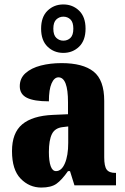

<svg xmlns="http://www.w3.org/2000/svg" viewBox="-20 -834 563 864"><path d="M166 10Q112 10 73 -30Q34 -70 34 -154Q34 -236 80 -274.5Q126 -313 218 -317L286 -320V-374Q286 -486 243 -486Q224 -486 212 -458.5Q200 -431 200 -378Q133 -378 101 -394Q69 -410 69 -446Q69 -482 95 -505Q121 -528 163.5 -539Q206 -550 257 -550Q353 -550 401 -512Q449 -474 449 -380V-126Q449 -86 460 -71Q471 -56 499 -56H502V0H315L295 -64H286Q258 -24 234 -7Q210 10 166 10ZM232 -64Q257 -64 272 -99Q287 -134 287 -191V-265L262 -262Q227 -258 213.5 -230.5Q200 -203 200 -150Q200 -109 208 -86.5Q216 -64 232 -64ZM265 -596Q223 -596 194 -624Q165 -652 165 -705Q165 -758 194 -786Q223 -814 265 -814Q307 -814 336 -786Q365 -758 365 -705Q365 -652 336 -624Q307 -596 265 -596ZM265 -651Q284 -651 297 -663.5Q310 -676 310 -705Q310 -734 297 -746.5Q284 -759 265 -759Q247 -759 233.5 -746.5Q220 -734 220 -705Q220 -676 233.5 -663.5Q247 -651 265 -651Z"/></svg>

Font: Noto Serif Sinhala ExtraCondensed Black
Style: Regular
Weight: 900
Width: 2
Designer: Jelle Bosma - Monotype Design Team
Foundry: Monotype Imaging Inc.
Version: Version 2.007; ttfautohint (v1.8.4.7-5d5b)